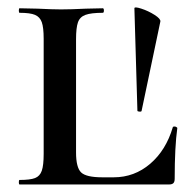

<svg xmlns="http://www.w3.org/2000/svg" viewBox="-20 -490 506 510"><path d="M252 -19H282Q337 -19 379 -55Q421 -91 439 -152Q439 -154 444 -154Q446 -154 448.5 -152.5Q451 -151 451 -150Q444 -100 444 -15Q444 -7 440.5 -3.5Q437 0 429 0H32Q30 0 30 -6Q30 -12 32 -12Q60 -12 73 -17Q86 -22 91 -36.5Q96 -51 96 -81V-387Q96 -417 91 -431Q86 -445 73 -450.5Q60 -456 32 -456Q30 -456 30 -462Q30 -468 32 -468L80 -467Q120 -465 142 -465Q168 -465 208 -467L253 -468Q256 -468 256 -462Q256 -456 253 -456Q222 -456 207 -450.5Q192 -445 187 -430.5Q182 -416 182 -386V-85Q182 -45 195.5 -32Q209 -19 252 -19ZM406 -433 356 -195Q355 -193 350 -193.5Q345 -194 345 -196L337 -468Q337 -473 355.5 -467Q374 -461 390.5 -450.5Q407 -440 406 -433Z"/></svg>

Font: Cormorant Unicase SemiBold
Style: Regular
Weight: 600
Designer: Christian Thalmann (Catharsis Fonts)
Foundry: Catharsis Fonts
Version: Version 4.000